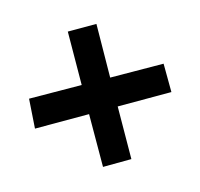

<svg xmlns="http://www.w3.org/2000/svg" viewBox="-100 -569 696 669"><g transform="rotate(30 248.0 -234.5)"><path d="M109 -23 247 -161 381 -26 453 -99 320 -234 457 -371 384 -443 247 -308 112 -446 39 -373 174 -236 39 -103Z"/></g></svg>

Font: Enriqueta
Style: Bold
Weight: 700
Designer: Viviana Monsalve, Gustavo Ibarra
Foundry: Viviana Monsalve, Gustavo Ibarra
Version: Version 1.002